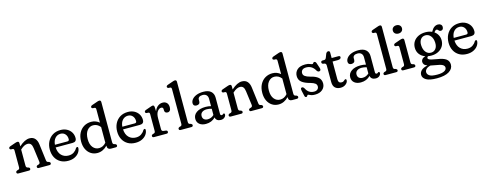

<svg xmlns="http://www.w3.org/2000/svg" viewBox="-29 -1678 7269 2864"><g transform="rotate(-15 3606.0 -246.0)"><path d="M193 -431V-383Q282 -463.5 354 -463.5Q409 -463.5 439.2 -429.8Q469.5 -396 476.5 -336.5L507.5 -89Q509.5 -72 514 -64Q518.5 -56 529.5 -52.5L547 -48Q566.5 -38.5 566.5 -23Q566.5 0 539.5 0H376Q351 0 351 -23Q351 -38.5 368 -45.5L386.5 -50.5Q397.5 -54.5 403.5 -62.5Q409.5 -70.5 407.5 -88.5L378.5 -306.5Q373 -349 355.5 -370Q338 -391 305 -391Q281.5 -391 255.5 -378.8Q229.5 -366.5 198.5 -338.5L193 -333.5V-89Q193 -71 198 -62.8Q203 -54.5 214.5 -50.5L232.5 -45.5Q249.5 -38 249.5 -23Q249.5 0 224.5 0H62Q34.5 0 34.5 -23Q34.5 -39 54 -48L72.5 -52.5Q83.5 -56 88.8 -64Q94 -72 94 -89V-343.5Q94 -359 89.2 -365.5Q84.5 -372 74.5 -374L45.5 -375.5Q26.5 -381.5 26.5 -397Q26.5 -414.5 51.5 -423.5L121.5 -448Q137 -453.5 147.5 -456.5Q158 -459.5 167 -459.5Q193 -459.5 193 -431Z M1021.5 -290.5Q1021.5 -230.5 958 -230.5H698Q703 -149.5 746.2 -106.8Q789.5 -64 855.5 -64Q904.5 -64 937.8 -86.8Q971 -109.5 986.5 -139.5Q998 -154.5 1008 -154.5Q1023.5 -154 1023 -133.5Q1020.5 -96 996.2 -63Q972 -30 929.5 -9.5Q887 11 830 11Q761 11 710.5 -18.5Q660 -48 632.5 -100.5Q605 -153 605 -222Q605 -290.5 632.8 -345.2Q660.5 -400 711.8 -431.8Q763 -463.5 833.5 -463.5Q889 -463.5 931.2 -441Q973.5 -418.5 997.5 -379.5Q1021.5 -340.5 1021.5 -290.5ZM820 -409.5Q770 -409.5 736.5 -372.8Q703 -336 698 -272H889Q918.5 -272 918.5 -299.5Q918.5 -349 891.2 -379.2Q864 -409.5 820 -409.5Z M1087.5 -216.5Q1087.5 -294 1116.8 -349.2Q1146 -404.5 1195.8 -433.8Q1245.5 -463 1307 -463Q1343 -463 1374.8 -451Q1406.5 -439 1432 -417V-620.5Q1432 -636 1427.2 -642.5Q1422.5 -649 1412.5 -651L1383.5 -652.5Q1365 -658.5 1365 -674Q1365 -691.5 1389.5 -700.5L1460 -725Q1475.5 -730.5 1485.8 -733.8Q1496 -737 1505 -737Q1531.5 -737 1531.5 -708V-89Q1531.5 -72 1537 -64Q1542.5 -56 1553 -52.5L1571 -48Q1590 -39 1590 -23Q1590 0 1563 0H1488.5Q1464 0 1450 -13.5Q1436 -27 1436 -52V-61Q1404 -26.5 1364.5 -7.8Q1325 11 1281 11Q1224.5 11 1180.8 -17.5Q1137 -46 1112.2 -97.2Q1087.5 -148.5 1087.5 -216.5ZM1191.5 -227Q1191.5 -144 1228.5 -98.5Q1265.5 -53 1322 -53Q1385.5 -53 1432 -107.5V-349Q1387 -405.5 1321.5 -405.5Q1266.5 -405.5 1229 -358.8Q1191.5 -312 1191.5 -227Z M2062 -290.5Q2062 -230.5 1998.5 -230.5H1738.5Q1743.5 -149.5 1786.8 -106.8Q1830 -64 1896 -64Q1945 -64 1978.2 -86.8Q2011.5 -109.5 2027 -139.5Q2038.5 -154.5 2048.5 -154.5Q2064 -154 2063.5 -133.5Q2061 -96 2036.8 -63Q2012.5 -30 1970 -9.5Q1927.5 11 1870.5 11Q1801.5 11 1751 -18.5Q1700.5 -48 1673 -100.5Q1645.5 -153 1645.5 -222Q1645.5 -290.5 1673.2 -345.2Q1701 -400 1752.2 -431.8Q1803.5 -463.5 1874 -463.5Q1929.5 -463.5 1971.8 -441Q2014 -418.5 2038 -379.5Q2062 -340.5 2062 -290.5ZM1860.5 -409.5Q1810.5 -409.5 1777 -372.8Q1743.5 -336 1738.5 -272H1929.5Q1959 -272 1959 -299.5Q1959 -349 1931.8 -379.2Q1904.5 -409.5 1860.5 -409.5Z M2281.5 -428.5 2284.5 -363.5Q2303 -413 2336.8 -438.2Q2370.5 -463.5 2410 -463.5Q2451 -463.5 2474.5 -439Q2498 -414.5 2498 -370Q2498 -336.5 2484.2 -319.8Q2470.5 -303 2448.5 -303Q2401.5 -303 2401.5 -349V-365Q2401.5 -396 2370.5 -396Q2338.5 -396 2312.5 -360.2Q2286.5 -324.5 2286.5 -255.5V-89Q2286.5 -56 2313.5 -52.5L2352 -48Q2375.5 -45 2375.5 -23Q2375.5 0 2348 0H2156.5Q2129 0 2129 -23Q2129 -39 2148.5 -48L2167 -52.5Q2178 -56 2183.2 -64Q2188.5 -72 2188.5 -89V-343.5Q2188.5 -359 2183.8 -365.5Q2179 -372 2169 -374L2140 -375.5Q2121 -381 2121 -397Q2121 -414.5 2146 -423.5L2217 -448.5Q2231 -453.5 2241 -456.5Q2251 -459.5 2257.5 -459.5Q2279 -459.5 2281.5 -428.5Z M2699.5 -708V-89Q2699.5 -72 2704.8 -64Q2710 -56 2721 -52.5L2739 -48Q2758.5 -39 2758.5 -23Q2758.5 0 2731 0H2568Q2541 0 2541 -23Q2541 -39 2560.5 -48L2578.5 -52.5Q2589.5 -56 2594.8 -64Q2600 -72 2600 -89V-620.5Q2600 -636 2595.2 -642.5Q2590.5 -649 2581 -651L2551.5 -652.5Q2533 -658.5 2533 -674Q2533 -691.5 2557.5 -700.5L2628 -725Q2643.5 -730.5 2653.8 -733.8Q2664 -737 2673 -737Q2699.5 -737 2699.5 -708Z M2820 -102.5Q2820 -162.5 2872.2 -199.5Q2924.5 -236.5 3014 -236.5Q3057.5 -236.5 3096.5 -226V-338Q3096.5 -377 3075.2 -398Q3054 -419 3016.5 -419Q2982 -419 2963.8 -405Q2945.5 -391 2945.5 -370V-342Q2945.5 -291.5 2890 -291.5Q2865.5 -291.5 2853.2 -304.2Q2841 -317 2841 -338Q2841 -369.5 2864.2 -398.2Q2887.5 -427 2932 -445Q2976.5 -463 3040.5 -463Q3117 -463 3156.2 -427.5Q3195.5 -392 3195.5 -330.5V-80.5Q3195.5 -55 3217.5 -55Q3229 -55 3237 -63.5Q3239.5 -66.5 3242.5 -68.8Q3245.5 -71 3249.5 -71Q3265.5 -71 3265.5 -51Q3265.5 -28.5 3243.8 -8.8Q3222 11 3186 11Q3152.5 11 3130.2 -5Q3108 -21 3104.5 -49.5Q3045.5 11 2956 11Q2894.5 11 2857.2 -19.2Q2820 -49.5 2820 -102.5ZM2922 -120Q2922 -84.5 2943.8 -66.8Q2965.5 -49 2999 -49Q3054.5 -49 3096.5 -89.5V-185Q3079.5 -190.5 3061 -194Q3042.5 -197.5 3022 -197.5Q2976 -197.5 2949 -177Q2922 -156.5 2922 -120Z M3472.5 -431V-383Q3561.5 -463.5 3633.5 -463.5Q3688.5 -463.5 3718.8 -429.8Q3749 -396 3756 -336.5L3787 -89Q3789 -72 3793.5 -64Q3798 -56 3809 -52.5L3826.5 -48Q3846 -38.5 3846 -23Q3846 0 3819 0H3655.5Q3630.5 0 3630.5 -23Q3630.5 -38.5 3647.5 -45.5L3666 -50.5Q3677 -54.5 3683 -62.5Q3689 -70.5 3687 -88.5L3658 -306.5Q3652.5 -349 3635 -370Q3617.5 -391 3584.5 -391Q3561 -391 3535 -378.8Q3509 -366.5 3478 -338.5L3472.5 -333.5V-89Q3472.5 -71 3477.5 -62.8Q3482.5 -54.5 3494 -50.5L3512 -45.5Q3529 -38 3529 -23Q3529 0 3504 0H3341.5Q3314 0 3314 -23Q3314 -39 3333.5 -48L3352 -52.5Q3363 -56 3368.2 -64Q3373.5 -72 3373.5 -89V-343.5Q3373.5 -359 3368.8 -365.5Q3364 -372 3354 -374L3325 -375.5Q3306 -381.5 3306 -397Q3306 -414.5 3331 -423.5L3401 -448Q3416.5 -453.5 3427 -456.5Q3437.5 -459.5 3446.5 -459.5Q3472.5 -459.5 3472.5 -431Z M3885.5 -216.5Q3885.5 -294 3914.8 -349.2Q3944 -404.5 3993.8 -433.8Q4043.5 -463 4105 -463Q4141 -463 4172.8 -451Q4204.5 -439 4230 -417V-620.5Q4230 -636 4225.2 -642.5Q4220.5 -649 4210.5 -651L4181.5 -652.5Q4163 -658.5 4163 -674Q4163 -691.5 4187.5 -700.5L4258 -725Q4273.5 -730.5 4283.8 -733.8Q4294 -737 4303 -737Q4329.5 -737 4329.5 -708V-89Q4329.5 -72 4335 -64Q4340.5 -56 4351 -52.5L4369 -48Q4388 -39 4388 -23Q4388 0 4361 0H4286.5Q4262 0 4248 -13.5Q4234 -27 4234 -52V-61Q4202 -26.5 4162.5 -7.8Q4123 11 4079 11Q4022.5 11 3978.8 -17.5Q3935 -46 3910.2 -97.2Q3885.5 -148.5 3885.5 -216.5ZM3989.5 -227Q3989.5 -144 4026.5 -98.5Q4063.5 -53 4120 -53Q4183.5 -53 4230 -107.5V-349Q4185 -405.5 4119.5 -405.5Q4064.5 -405.5 4027 -358.8Q3989.5 -312 3989.5 -227Z M4639 -37Q4673 -37 4692 -54.2Q4711 -71.5 4711 -98.5Q4711 -128 4688.2 -145.5Q4665.5 -163 4619 -176Q4531.5 -198.5 4489 -233.5Q4446.5 -268.5 4446.5 -327.5Q4446.5 -386 4488.2 -424.8Q4530 -463.5 4613.5 -463.5Q4658 -463.5 4682.5 -452Q4707 -440.5 4720 -440.5Q4726.5 -440.5 4730.8 -446.2Q4735 -452 4739.8 -458Q4744.5 -464 4754 -464Q4763.5 -464 4771 -457.8Q4778.5 -451.5 4784 -435.5L4809 -360.5Q4822.5 -320 4798 -311Q4772.5 -302 4754 -330Q4730 -374.5 4695.2 -395.5Q4660.5 -416.5 4617.5 -416.5Q4574.5 -416.5 4555 -397.5Q4535.5 -378.5 4535.5 -350.5Q4535.5 -319.5 4561.8 -300.5Q4588 -281.5 4639.5 -268Q4717.5 -250.5 4758.5 -216Q4799.5 -181.5 4799.5 -121Q4799.5 -64.5 4756.8 -27.2Q4714 10 4642 10Q4607 10 4586 3.5Q4565 -3 4554.2 -9.5Q4543.5 -16 4538.5 -16Q4530.5 -16 4526.2 -9.5Q4522 -3 4517.5 3.5Q4513 10 4504 10Q4485.5 10 4480 -15L4462 -94.5Q4457.5 -115 4459.2 -127.8Q4461 -140.5 4473 -144Q4495.5 -150.5 4514.5 -118Q4554 -37 4639 -37Z M4896.5 -401 4872.5 -404.5Q4853.5 -411 4853.5 -430.5Q4853.5 -440.5 4860.5 -447Q4867.5 -453.5 4880 -453.5H4904.5Q4915.5 -453.5 4923 -459.2Q4930.5 -465 4937 -480L4959.5 -538.5Q4974 -564.5 4995 -564.5Q5020 -564.5 5020 -536.5V-453.5H5124Q5151.5 -453.5 5151.5 -432.5Q5151.5 -418 5138.8 -408.8Q5126 -399.5 5098.5 -399.5H5020V-126Q5020 -64.5 5071 -64.5Q5090 -64.5 5101.5 -72.2Q5113 -80 5120.8 -87.5Q5128.5 -95 5136 -95Q5152.5 -94.5 5150.5 -72.5Q5149 -42 5116.5 -16.2Q5084 9.5 5037.5 9.5Q4983 9.5 4952 -19.8Q4921 -49 4921 -109V-364.5Q4921 -394.5 4896.5 -401Z M5212.5 -102.5Q5212.5 -162.5 5264.8 -199.5Q5317 -236.5 5406.5 -236.5Q5450 -236.5 5489 -226V-338Q5489 -377 5467.8 -398Q5446.5 -419 5409 -419Q5374.5 -419 5356.2 -405Q5338 -391 5338 -370V-342Q5338 -291.5 5282.5 -291.5Q5258 -291.5 5245.8 -304.2Q5233.5 -317 5233.5 -338Q5233.5 -369.5 5256.8 -398.2Q5280 -427 5324.5 -445Q5369 -463 5433 -463Q5509.5 -463 5548.8 -427.5Q5588 -392 5588 -330.5V-80.5Q5588 -55 5610 -55Q5621.5 -55 5629.5 -63.5Q5632 -66.5 5635 -68.8Q5638 -71 5642 -71Q5658 -71 5658 -51Q5658 -28.5 5636.2 -8.8Q5614.5 11 5578.5 11Q5545 11 5522.8 -5Q5500.5 -21 5497 -49.5Q5438 11 5348.5 11Q5287 11 5249.8 -19.2Q5212.5 -49.5 5212.5 -102.5ZM5314.5 -120Q5314.5 -84.5 5336.2 -66.8Q5358 -49 5391.5 -49Q5447 -49 5489 -89.5V-185Q5472 -190.5 5453.5 -194Q5435 -197.5 5414.5 -197.5Q5368.5 -197.5 5341.5 -177Q5314.5 -156.5 5314.5 -120Z M5864 -708V-89Q5864 -72 5869.2 -64Q5874.5 -56 5885.5 -52.5L5903.5 -48Q5923 -39 5923 -23Q5923 0 5895.5 0H5732.5Q5705.5 0 5705.5 -23Q5705.5 -39 5725 -48L5743 -52.5Q5754 -56 5759.2 -64Q5764.5 -72 5764.5 -89V-620.5Q5764.5 -636 5759.8 -642.5Q5755 -649 5745.5 -651L5716 -652.5Q5697.5 -658.5 5697.5 -674Q5697.5 -691.5 5722 -700.5L5792.5 -725Q5808 -730.5 5818.2 -733.8Q5828.5 -737 5837.5 -737Q5864 -737 5864 -708Z M6077.5 -548Q6046 -548 6026.5 -565.8Q6007 -583.5 6007 -612Q6007 -640.5 6026.5 -658.2Q6046 -676 6077.5 -676Q6109.5 -676 6129 -658.2Q6148.5 -640.5 6148.5 -612.5Q6148.5 -583.5 6129 -565.8Q6109.5 -548 6077.5 -548ZM6137.5 -431V-89Q6137.5 -72 6143 -64Q6148.5 -56 6159.5 -52.5L6177 -48Q6196.5 -39.5 6196.5 -23Q6196.5 0 6169.5 0H6006.5Q5979 0 5979 -23Q5979 -39.5 5998.5 -48L6017 -52.5Q6027.5 -56 6033 -64Q6038.5 -72 6038.5 -89V-343.5Q6038.5 -359 6033.8 -365.5Q6029 -372 6019 -374L5990 -375.5Q5971 -381.5 5971 -397Q5971 -414.5 5996 -423.5L6066 -448Q6081.5 -453.5 6092 -456.5Q6102.5 -459.5 6111.5 -459.5Q6137.5 -459.5 6137.5 -431Z M6536 -30.5Q6631.5 -16.5 6672.2 14.8Q6713 46 6713 101Q6713 165 6649.2 205.2Q6585.5 245.5 6461.5 245.5Q6347 245.5 6295.5 214.2Q6244 183 6244 135.5Q6244 97 6273.8 67.5Q6303.5 38 6371 23Q6334.5 9 6322 -8.8Q6309.5 -26.5 6309.5 -49Q6309.5 -69 6324.5 -88Q6339.5 -107 6376 -118Q6320 -138 6288.8 -180.2Q6257.5 -222.5 6257.5 -279.5Q6257.5 -334 6284.2 -375.2Q6311 -416.5 6359 -439.8Q6407 -463 6470 -463Q6525.5 -463 6570 -442.5L6572.5 -447Q6614.5 -526.5 6680 -526.5Q6706.5 -526.5 6723.5 -512.2Q6740.5 -498 6740.5 -473Q6740.5 -451 6729.8 -437.8Q6719 -424.5 6700 -424.5Q6683.5 -424.5 6674.5 -432.8Q6665.5 -441 6658.2 -449.2Q6651 -457.5 6639 -457.5Q6621.5 -457.5 6600.5 -425.5Q6635 -401.5 6654 -365Q6673 -328.5 6673 -285Q6673 -231 6646.5 -190.2Q6620 -149.5 6573.5 -126.5Q6527 -103.5 6467.5 -103.5Q6440 -103.5 6415 -108Q6399.5 -96 6399.5 -83Q6399.5 -72 6410.5 -63.5Q6421.5 -55 6450.8 -47.2Q6480 -39.5 6536 -30.5ZM6456 -419Q6409.5 -418 6382.8 -383Q6356 -348 6359 -291.5Q6362 -223.5 6394 -184.8Q6426 -146 6474.5 -147Q6521 -148 6547.8 -183Q6574.5 -218 6571.5 -276.5Q6568.5 -342 6536.8 -380.8Q6505 -419.5 6456 -419ZM6326.5 115.5Q6326.5 148.5 6360 171Q6393.5 193.5 6479.5 193.5Q6551.5 193.5 6587.8 174.2Q6624 155 6624 124Q6624 95.5 6594.5 78.2Q6565 61 6483 49Q6443 43 6414 36Q6368.5 47 6347.5 68.5Q6326.5 90 6326.5 115.5Z M7180 -290.5Q7180 -230.5 7116.5 -230.5H6856.5Q6861.5 -149.5 6904.8 -106.8Q6948 -64 7014 -64Q7063 -64 7096.2 -86.8Q7129.5 -109.5 7145 -139.5Q7156.5 -154.5 7166.5 -154.5Q7182 -154 7181.5 -133.5Q7179 -96 7154.8 -63Q7130.5 -30 7088 -9.5Q7045.5 11 6988.5 11Q6919.5 11 6869 -18.5Q6818.5 -48 6791 -100.5Q6763.5 -153 6763.5 -222Q6763.5 -290.5 6791.2 -345.2Q6819 -400 6870.2 -431.8Q6921.5 -463.5 6992 -463.5Q7047.5 -463.5 7089.8 -441Q7132 -418.5 7156 -379.5Q7180 -340.5 7180 -290.5ZM6978.5 -409.5Q6928.5 -409.5 6895 -372.8Q6861.5 -336 6856.5 -272H7047.5Q7077 -272 7077 -299.5Q7077 -349 7049.8 -379.2Q7022.5 -409.5 6978.5 -409.5Z"/></g></svg>

Font: Fraunces 72pt S100
Style: Regular
Weight: 400
Version: Version 1.000; ttfautohint (v1.8.3)